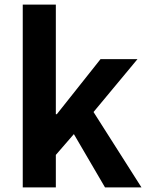

<svg xmlns="http://www.w3.org/2000/svg" viewBox="-20 -818 644 838"><path d="M79.3 0V-797.9H223.7V-319.6H228L418.7 -559.8H580L388.2 -329.1L597.5 0H438.4L302.4 -232.7L223.7 -141.9V0Z"/></svg>

Font: Noto Sans KR Thin
Style: Regular
Weight: 100
Designer: Ryoko NISHIZUKA 西塚涼子 (kana, bopomofo & ideographs); Paul D. Hunt (Latin, Greek & Cyrillic); Sandoll Communications 산돌커뮤니
Foundry: Adobe
Version: Version 2.004-H2;hotconv 1.0.118;makeotfexe 2.5.65603